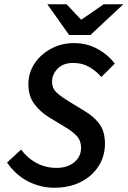

<svg xmlns="http://www.w3.org/2000/svg" viewBox="-20 -868 598 900"><path d="M234 12Q171 12 113 -17Q55 -46 13 -106L79 -167Q108 -127 151 -104Q194 -81 246 -81Q295 -81 327.5 -107Q360 -133 360 -176Q360 -209 339.5 -231Q319 -253 281 -275L215 -315Q171 -341 142 -379Q113 -417 113 -474Q113 -526 141.5 -569.5Q170 -613 219 -639.5Q268 -666 327 -666Q386 -666 435.5 -639.5Q485 -613 518 -570L455 -507Q430 -536 397.5 -554.5Q365 -573 324 -573Q276 -573 250 -546Q224 -519 224 -486Q224 -453 246.5 -433Q269 -413 307 -390L376 -348Q423 -320 447.5 -285Q472 -250 472 -194Q472 -136 442 -89Q412 -42 358.5 -15Q305 12 234 12ZM304 -704 202 -848H292L359 -777H363L466 -848H558L404 -704Z"/></svg>

Font: Source Sans 3 Semibold
Style: Italic
Weight: 600
Italic angle: -11°
Designer: Paul D. Hunt
Foundry: Adobe
Version: Version 3.052;hotconv 1.1.0;makeotfexe 2.6.0